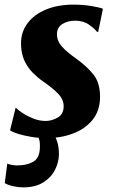

<svg xmlns="http://www.w3.org/2000/svg" viewBox="-44 -588 497 831"><path d="M381 -450H376Q366 -463.5 341.5 -481Q317 -498.5 281.5 -498.5Q249.5 -498.5 226 -484Q202.5 -469.5 202.5 -440Q202.5 -410.5 224 -386.5Q245.5 -362.5 289.5 -331.5Q331 -301.5 360 -266Q389 -230.5 389 -169Q389 -108.5 356.2 -68.8Q323.5 -29 270.5 -9.5Q217.5 10 156 10Q124.5 10 92 4.5Q59.5 -1 34.2 -8.8Q9 -16.5 -0.5 -24L23.5 -121H25Q35 -111 55.2 -97.8Q75.5 -84.5 101.2 -74.5Q127 -64.5 153.5 -64.5Q180 -64.5 205.8 -79.2Q231.5 -94 231.5 -128Q231.5 -157.5 207.5 -182.5Q183.5 -207.5 142.5 -235.5Q119.5 -251.5 97.5 -273.5Q75.5 -295.5 61.2 -326.5Q47 -357.5 47 -400.5Q47 -450 75.5 -487.8Q104 -525.5 155.2 -546.8Q206.5 -568 274.5 -568Q315 -568 352.2 -561.8Q389.5 -555.5 401.5 -550ZM152 -17 184.5 -15Q194.5 -1 202.8 22.8Q211 46.5 211 79.5Q211 113.5 194.2 146.8Q177.5 180 143.2 201.5Q109 223 56 223Q36.5 223 13.5 218Q-9.5 213 -23.5 204.5L-12.5 120Q-6.5 123 6 125.5Q18.5 128 30.5 128Q72 128 99.2 112.5Q126.5 97 128.5 54.5Q130 25.5 124 11.2Q118 -3 115.5 -15Z"/></svg>

Font: Merriweather Black
Style: Italic
Weight: 900
Italic angle: -7.8°
Designer: Eben Sorkin
Foundry: Eben Sorkin
Version: Version 2.200;gftools[0.9.31]